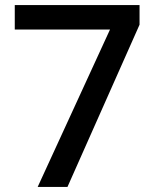

<svg xmlns="http://www.w3.org/2000/svg" viewBox="-20 -734 612 754"><path d="M128 0 412 -618H38V-714H528V-637L245 0Z"/></svg>

Font: Noto Kufi Arabic Medium
Style: Regular
Weight: 500
Designer: Monotype Design Team, David Williams, Khaled Hosny
Foundry: Google LLC
Version: Version 2.109; ttfautohint (v1.8.4.7-5d5b)